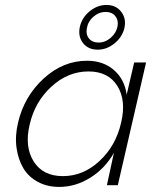

<svg xmlns="http://www.w3.org/2000/svg" viewBox="-20 -736 636 763"><path d="M368.7 -538.6Q329.6 -538.6 309.1 -565.9Q288.6 -593.3 297.9 -631.8Q307.1 -668 337.4 -692.1Q367.7 -716.3 403.3 -716.3Q441.4 -716.3 462.2 -688.5Q482.9 -660.6 474.1 -623.5Q465.3 -587.9 434.6 -563.2Q403.8 -538.6 368.7 -538.6ZM371.6 -566.9Q398.4 -566.9 420.4 -586.2Q442.4 -605.5 447.3 -632.3Q451.2 -656.2 438 -672.4Q424.8 -688.5 400.4 -688.5Q372.6 -688.5 350.8 -669.2Q329.1 -649.9 325.2 -623.5Q320.3 -599.6 333.5 -583.3Q346.7 -566.9 371.6 -566.9ZM215.8 6.8Q167.5 6.8 130.4 -13.2Q93.3 -33.2 72.8 -67.6Q52.2 -102.1 45.7 -148.7Q39.1 -195.3 51.8 -249Q76.2 -353 153.3 -423.8Q230.5 -494.6 325.7 -494.6Q390.1 -494.6 432.6 -457.8Q475.1 -420.9 483.4 -359.9L513.2 -487.8H560.5L448.2 0H404.8L432.6 -128.4Q397 -65.9 338.4 -29.5Q279.8 6.8 215.8 6.8ZM230 -36.1Q311 -36.1 376 -96.7Q440.9 -157.2 461.4 -249Q482.4 -336.4 446.5 -394.3Q410.6 -452.1 331.5 -452.1Q250 -452.1 184.1 -391.6Q118.2 -331.1 97.7 -240.2Q77.1 -152.8 113.8 -94.5Q150.4 -36.1 230 -36.1Z"/></svg>

Font: HK Grotesk Light Legacy Italic
Style: Regular
Weight: 300
Italic angle: -13°
Designer: Alfredo Marco Pradil
Foundry: Hanken Design Co.
Version: Version 2.022;PS 002.022;hotconv 1.0.88;makeotf.lib2.5.64775